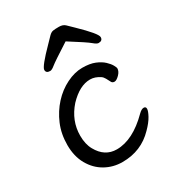

<svg xmlns="http://www.w3.org/2000/svg" viewBox="-181 -840 891 973"><g transform="rotate(-30 265.0 -353.5)"><path d="M305 -650Q208 -588 190.5 -573.5Q173 -559 163 -559Q139 -559 139 -578.5Q139 -598 222 -682Q242 -703 254 -715Q266 -727 277.5 -729Q289 -731 312.5 -731Q336 -731 349 -718Q362 -705 382 -686Q470 -601 470 -580Q470 -559 446 -559Q436 -559 417.5 -575Q399 -591 305 -650ZM433 -52Q360 24 250 24Q196 24 150.5 -1.5Q105 -27 77.5 -75.5Q50 -124 50 -189.5Q50 -255 73 -309Q96 -363 133.5 -404Q171 -445 218.5 -468.5Q266 -492 310.5 -492Q355 -492 384 -480Q413 -468 430.5 -451.5Q448 -435 456 -420.5Q464 -406 464 -401Q464 -383 447 -366Q430 -349 418.5 -349Q407 -349 402 -357Q395 -371 388 -383.5Q381 -396 372 -402Q344 -421 315 -421Q254 -421 192 -356Q130 -286 130 -199Q130 -149 149 -115Q187 -46 257 -46Q351 -46 449 -144Q466 -161 479 -161Q492 -161 492 -148Q492 -135 477.5 -108.5Q463 -82 433 -52Z"/></g></svg>

Font: LXGW WenKai Lite
Style: Bold
Weight: 700
Designer: LXGW / Fontworks Inc.
Foundry: LXGW / Fontworks Inc.
Version: Version 1.330;April 28, 2024